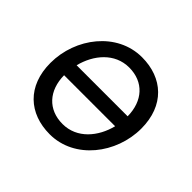

<svg xmlns="http://www.w3.org/2000/svg" viewBox="-129 -683 846 846"><g transform="rotate(45 294.5 -260.0)"><path d="M269 4C424 4 537 -144 537 -299C537 -443 446 -524 317 -524C162 -524 49 -377 49 -221C49 -77 140 4 269 4ZM277 -68C187 -68 131 -130 130 -225H448C427 -141 367 -68 277 -68ZM138 -295C159 -379 219 -452 309 -452C399 -452 455 -390 456 -295Z"/></g></svg>

Font: Fixel Text 20240404
Style: Italic
Weight: 400
Width: 4
Italic angle: -10°
Designer: AlfaBravo + MacPaw
Foundry: Kyrylo Tkachov, Marchela Mozhyna, Serhii Makarenko, Maria Weinstein, Zakhar Kryvoshyya
Version: Version 1.211;Glyphs 3.2 (3225)